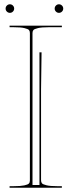

<svg xmlns="http://www.w3.org/2000/svg" viewBox="-20 -880 335 900"><path d="M165 -634.8H174.8Q172.4 -499.5 172.4 -459.5V-35.2Q172.4 -26.4 176.5 -21Q180.7 -15.6 198 -11.5Q215.3 -7.3 247.6 -7.3H270V0H24.9V-7.3H44.9Q76.7 -7.3 93.8 -11Q110.8 -14.6 115.5 -19.8Q120.1 -24.9 120.1 -33.7V-725.1Q120.1 -733.9 116 -739Q111.8 -744.1 94.5 -748.3Q77.1 -752.4 44.9 -752.4H24.9V-759.8H270V-752.4H207.5Q175.3 -752.4 158 -748.3Q140.6 -744.1 136.5 -739Q132.3 -733.9 132.3 -725.1V-12.7H165ZM12.2 -825.7Q6.3 -831.5 6.3 -839.8Q6.3 -848.1 12.2 -854Q18.1 -859.9 26.4 -859.9Q34.7 -859.9 40.5 -854Q46.4 -848.1 46.4 -839.8Q46.4 -831.5 40.5 -825.7Q34.7 -819.8 26.4 -819.8Q18.1 -819.8 12.2 -825.7ZM242.2 -825.7Q236.3 -831.5 236.3 -839.8Q236.3 -848.1 242.2 -854Q248 -859.9 256.3 -859.9Q264.6 -859.9 270.5 -854Q276.4 -848.1 276.4 -839.8Q276.4 -831.5 270.5 -825.7Q264.6 -819.8 256.3 -819.8Q248 -819.8 242.2 -825.7Z"/></svg>

Font: ZnikomitNo25
Style: Regular
Weight: 100
Designer: gluk
Foundry: gluk
Version: Version 0.56